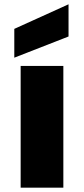

<svg xmlns="http://www.w3.org/2000/svg" viewBox="-20 -865 387 885"><path d="M75.2 0V-561H272V0ZM45.9 -731.9 295.9 -845.2V-696.8L45.9 -599.1Z"/></svg>

Font: Poppins ExtraBold
Style: Regular
Weight: 800
Designer: Ninad Kale (Devanagari), Jonny Pinhorn (Latin)
Foundry: Indian Type Foundry
Version: Version 3.200;PS 1.000;hotconv 16.6.54;makeotf.lib2.5.65590